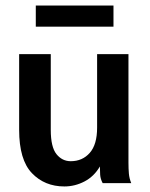

<svg xmlns="http://www.w3.org/2000/svg" viewBox="-20 -660 540 692"><path d="M212 12Q141 12 95 -36Q49 -84 49 -192V-465H163V-192Q163 -130 183.5 -104.5Q204 -79 235 -79Q277 -79 303.5 -109Q330 -139 330 -200V-465H443V-74Q443 -52 444.5 -34.5Q446 -17 453 0H350Q342 -15 341 -30Q340 -45 340 -60Q319 -24 284.5 -6Q250 12 212 12ZM109 -564V-640H389V-564Z"/></svg>

Font: Ligconsolata
Style: Bold
Weight: 700
Monospace: yes
Designer: Raph Levien, Cyreal, Brenton Simpson
Foundry: Raph Levien, Cyreal, Google
Version: Version 3.001; ttfautohint (v1.8.2.53-6de2)